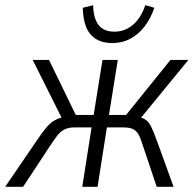

<svg xmlns="http://www.w3.org/2000/svg" viewBox="-46 -720 746 740"><path d="M-26 0 92 -173Q116 -209 132.5 -228.5Q149 -248 168 -258Q187 -268 217 -272L196 -257L80 -489H143L246 -277H315L349 -489H408L374 -277H440L611 -489H680L490 -257L478 -272Q502 -267 514.5 -259Q527 -251 536.5 -232Q546 -213 560 -174L623 0H558L505 -158Q497 -184 489.5 -199Q482 -214 468.5 -221.5Q455 -229 428 -229H366L330 0H271L307 -229H243Q219 -229 203.5 -221.5Q188 -214 176 -199Q164 -184 147 -158L43 0ZM386 -554Q349 -554 323.5 -570Q298 -586 286 -616Q274 -646 273 -690L313 -700Q314 -649 334 -623.5Q354 -598 395 -598Q435 -598 466 -624Q497 -650 514 -700L549 -690Q534 -647 510 -616.5Q486 -586 455 -570Q424 -554 386 -554Z"/></svg>

Font: Nunito Sans 10pt Condensed Light
Style: Italic
Weight: 300
Width: 3
Italic angle: -9°
Designer: Vernon Adams
Foundry: Vernon Adams
Version: Version 3.101;gftools[0.9.27]